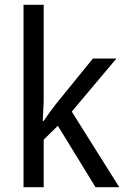

<svg xmlns="http://www.w3.org/2000/svg" viewBox="-20 -780 525 800"><path d="M162 -370Q162 -350 160.5 -324Q159 -298 158 -276H162Q171 -290 187 -312Q203 -334 215 -349L367 -536H465L279 -315L477 0H378L221 -256L162 -198V0H78V-760H162Z"/></svg>

Font: Noto Sans Gujarati SemiCondensed
Style: Regular
Weight: 400
Width: 4
Designer: Jelle Bosma - Monotype Design Team, Universal Thirst
Foundry: Monotype Imaging Inc.
Version: Version 2.106; ttfautohint (v1.8.4.7-5d5b)